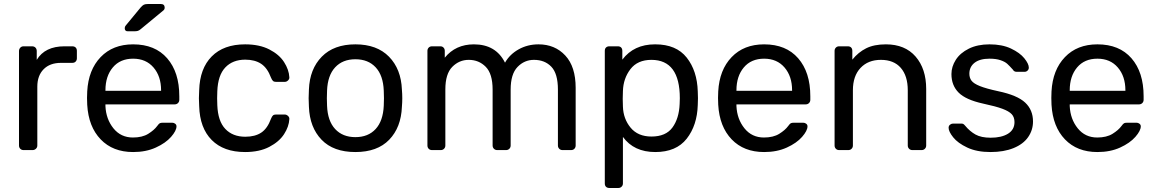

<svg xmlns="http://www.w3.org/2000/svg" viewBox="-20 -752 5796 962"><path d="M75.2 -22.9V-496.1Q75.2 -505.9 81.5 -512.9Q87.9 -520 98.1 -520H140.1Q151.4 -520 157.7 -513.4Q164.1 -506.8 164.1 -496.1V-452.1Q205.1 -520 303.2 -520H341.8Q353 -520 359.1 -513.9Q365.2 -507.8 365.2 -497.1V-460Q365.2 -450.2 359.1 -443.6Q353 -437 341.8 -437H285.2Q230 -437 198.5 -405Q167 -373 167 -317.9V-22.9Q167 -13.2 159.9 -6.6Q152.8 0 143.1 0H98.1Q87.9 0 81.5 -6.6Q75.2 -13.2 75.2 -22.9Z M416 -261.2 417 -293.9Q422.9 -401.9 484.1 -465.8Q545.4 -529.8 647 -529.8Q756.8 -529.8 817.6 -460Q878.4 -390.1 878.4 -270V-252Q878.4 -242.2 871.8 -235.6Q865.2 -229 855 -229H508.3V-220.2Q511.2 -155.3 548.3 -109.1Q585.4 -63 646 -63Q692.9 -63 722.7 -81.5Q752.4 -100.1 767.1 -120.1Q775.9 -132.3 781 -134.8Q786.1 -137.2 798.3 -137.2H842.3Q851.1 -137.2 857.7 -132.1Q864.3 -127 864.3 -119.1Q864.3 -97.2 837.2 -66.2Q810.1 -35.2 760.7 -12.7Q711.4 9.8 647 9.8Q545.4 9.8 484.4 -53.7Q423.3 -117.2 417 -227.1ZM508.3 -296.9H787.1V-299.8Q787.1 -369.6 749.3 -413.8Q711.4 -458 647 -458Q582 -458 545.2 -414.1Q508.3 -370.1 508.3 -299.8ZM605 -610.8Q605 -618.7 609.9 -624L684.1 -713.9Q693.8 -725.1 700.9 -728.5Q708 -731.9 721.2 -731.9H786.1Q805.2 -731.9 805.2 -712.9Q805.2 -706.1 800.3 -701.2L685.1 -606Q677.2 -599.1 670.2 -597.2Q663.1 -595.2 651.9 -595.2H621.1Q605 -594.7 605 -610.8Z M976.6 -259.8 978 -299.8Q981 -408.7 1040.8 -469.2Q1100.6 -529.8 1208 -529.8Q1279.8 -529.8 1329.3 -504.4Q1378.9 -479 1403.3 -440.9Q1427.7 -402.8 1429.7 -365.2Q1430.7 -356.4 1423.3 -349.1Q1416 -341.8 1406.7 -341.8H1362.8Q1353 -341.8 1347.9 -346.4Q1342.8 -351.1 1337.9 -362.8Q1319.8 -411.6 1288.3 -432.4Q1256.8 -453.1 1209 -453.1Q1146 -453.1 1108.9 -414.1Q1071.8 -375 1068.8 -294.9L1067.9 -259.8L1068.8 -225.1Q1071.8 -145 1108.9 -106Q1146 -66.9 1209 -66.9Q1257.8 -66.9 1288.8 -87.4Q1319.8 -107.9 1337.9 -157.2Q1342.8 -169.4 1347.9 -173.8Q1353 -178.2 1362.8 -178.2H1406.7Q1415.5 -178.2 1423.1 -171.1Q1430.7 -164.1 1429.7 -154.8Q1427.7 -117.7 1403.3 -79.8Q1378.9 -42 1329.3 -16.1Q1279.8 9.8 1208 9.8Q1100.6 9.8 1040.8 -50.5Q981 -110.8 978 -220.2Z M1526.4 -259.8 1527.8 -303.2Q1531.7 -406.2 1592.3 -468Q1652.8 -529.8 1760.7 -529.8Q1868.7 -529.8 1929.2 -467.8Q1989.7 -405.8 1993.7 -303.2Q1995.6 -281.2 1995.6 -259.8Q1995.6 -238.8 1993.7 -216.8Q1989.7 -113.8 1930.2 -52Q1870.6 9.8 1760.7 9.8Q1650.4 9.8 1591.1 -52Q1531.7 -113.8 1527.8 -216.8ZM1617.7 -259.8 1618.7 -222.2Q1621.6 -146 1659.2 -105.5Q1696.8 -64.9 1760.7 -64.9Q1824.7 -64.9 1862.1 -105.5Q1899.4 -146 1902.8 -222.2Q1903.8 -231.9 1903.8 -259.8Q1903.8 -287.6 1902.8 -297.9Q1899.9 -374 1862.3 -414.6Q1824.7 -455.1 1760.7 -455.1Q1696.8 -455.1 1659.2 -414.6Q1621.6 -374 1618.7 -297.9Z M2121.6 -22.9V-497.1Q2121.6 -506.8 2127.9 -513.4Q2134.3 -520 2144.5 -520H2186.5Q2196.3 -520 2202.4 -513.4Q2208.5 -506.8 2208.5 -497.1V-462.9Q2262.7 -529.8 2354.5 -529.8Q2464.4 -529.8 2510.3 -438Q2534.2 -480 2578.9 -504.9Q2623.5 -529.8 2678.2 -529.8Q2760.3 -529.8 2812.3 -473.9Q2864.3 -418 2864.3 -312V-22.9Q2864.3 -13.2 2857.9 -6.6Q2851.6 0 2841.3 0H2798.3Q2788.6 0 2782 -6.6Q2775.4 -13.2 2775.4 -22.9V-303.2Q2775.4 -383.3 2742.4 -417.7Q2709.5 -452.1 2655.3 -452.1Q2607.4 -452.1 2573 -416.5Q2538.6 -380.9 2538.6 -303.2V-22.9Q2538.6 -13.2 2532 -6.6Q2525.4 0 2515.6 0H2471.2Q2461.4 0 2454.8 -6.6Q2448.2 -13.2 2448.2 -22.9V-303.2Q2448.2 -382.3 2413.8 -417.2Q2379.4 -452.1 2328.6 -452.1Q2280.8 -452.1 2246.1 -417Q2211.4 -381.8 2211.4 -304.2V-22.9Q2211.4 -13.2 2204.8 -6.6Q2198.2 0 2188.5 0H2144.5Q2134.3 0 2127.9 -6.6Q2121.6 -13.2 2121.6 -22.9Z M3010.3 167V-497.1Q3010.3 -508.3 3016.6 -514.2Q3022.9 -520 3033.2 -520H3075.2Q3086.4 -520 3092.3 -513.9Q3098.1 -507.8 3098.1 -497.1V-453.1Q3155.8 -529.8 3261.7 -529.8H3263.2Q3368.2 -529.8 3420.7 -463.4Q3473.1 -397 3476.1 -293.9Q3477.1 -282.7 3477.1 -259.8Q3477.1 -236.8 3476.1 -226.1Q3473.1 -124 3420.7 -57.1Q3368.2 9.8 3263.2 9.8Q3156.2 9.8 3101.1 -65.9V167Q3101.1 176.8 3094.5 183.3Q3087.9 189.9 3078.1 189.9H3033.2Q3022.9 189.9 3016.6 184.1Q3010.3 178.2 3010.3 167ZM3101.1 -217.8Q3103 -156.7 3139.6 -112.3Q3176.3 -67.9 3244.1 -67.9Q3315.9 -67.9 3349.1 -113Q3382.3 -158.2 3385.3 -231Q3386.2 -240.7 3386.2 -259.8Q3386.2 -451.7 3244.1 -452.1Q3174.3 -452.1 3138.7 -405.5Q3103 -358.9 3101.1 -295.9Q3100.1 -284.7 3100.1 -256.8Q3100.1 -229 3101.1 -217.8Z M3577.6 -261.2 3578.6 -293.9Q3584.5 -401.9 3645.8 -465.8Q3707 -529.8 3808.6 -529.8Q3918.5 -529.8 3979.2 -460Q4040 -390.1 4040 -270V-252Q4040 -242.2 4033.4 -235.6Q4026.9 -229 4016.6 -229H3669.9V-220.2Q3672.9 -155.3 3710 -109.1Q3747.1 -63 3807.6 -63Q3854.5 -63 3884.3 -81.5Q3914.1 -100.1 3928.7 -120.1Q3937.5 -132.3 3942.6 -134.8Q3947.8 -137.2 3960 -137.2H4003.9Q4012.7 -137.2 4019.3 -132.1Q4025.9 -127 4025.9 -119.1Q4025.9 -97.2 3998.8 -66.2Q3971.7 -35.2 3922.4 -12.7Q3873 9.8 3808.6 9.8Q3707 9.8 3646 -53.7Q3585 -117.2 3578.6 -227.1ZM3669.9 -296.9H3948.7V-299.8Q3948.7 -369.6 3910.9 -413.8Q3873 -458 3808.6 -458Q3743.7 -458 3706.8 -414.1Q3669.9 -370.1 3669.9 -299.8Z M4161.6 -22.9V-497.1Q4161.6 -506.8 4168 -513.4Q4174.3 -520 4184.6 -520H4227.5Q4238.8 -520 4244.6 -513.9Q4250.5 -507.8 4250.5 -497.1V-453.1Q4280.3 -490.2 4319.8 -510Q4359.4 -529.8 4418.5 -529.8Q4514.6 -529.8 4567.6 -468.5Q4620.6 -407.2 4620.6 -306.2V-22.9Q4620.6 -13.2 4614 -6.6Q4607.4 0 4597.7 0H4551.3Q4541.5 0 4534.9 -6.6Q4528.3 -13.2 4528.3 -22.9V-299.8Q4528.3 -371.6 4493.4 -411.9Q4458.5 -452.1 4393.6 -452.1Q4329.6 -452.1 4291.5 -411.6Q4253.4 -371.1 4253.4 -299.8V-22.9Q4253.4 -13.2 4246.8 -6.6Q4240.2 0 4230.5 0H4184.6Q4174.3 0 4168 -6.6Q4161.6 -13.2 4161.6 -22.9Z M4732.9 -111.8Q4732.9 -121.6 4740 -127.2Q4747.1 -132.8 4754.9 -132.8H4796.9Q4802.7 -132.8 4806.4 -130.9Q4810.1 -128.9 4815.9 -122.1Q4838.9 -94.2 4867.4 -78.1Q4896 -62 4943.8 -62Q4998 -62 5030.5 -82Q5063 -102.1 5063 -140.1Q5063 -165 5049.1 -179.9Q5035.2 -194.8 5002.4 -207Q4969.7 -219.2 4905.8 -232.9Q4818.8 -252 4783 -288.1Q4747.1 -324.2 4747.1 -380.9Q4747.1 -418 4769 -452.4Q4791 -486.8 4834.5 -508.3Q4877.9 -529.8 4938 -529.8Q5001 -529.8 5045.4 -508.8Q5089.8 -487.8 5112.3 -460Q5134.8 -432.1 5134.8 -413.1Q5134.8 -404.3 5128.4 -398.2Q5122.1 -392.1 5112.8 -392.1H5074.7Q5060.5 -392.1 5055.2 -402.8Q5038.1 -421.9 5026.6 -432.4Q5015.1 -442.9 4992.9 -450.4Q4970.7 -458 4938 -458Q4889.2 -458 4863 -437.5Q4836.9 -417 4836.9 -382.8Q4836.9 -361.8 4847.9 -347.4Q4858.9 -333 4889.9 -320.6Q4920.9 -308.1 4981.9 -294.9Q5077.1 -274.9 5116.5 -238Q5155.8 -201.2 5155.8 -143.1Q5155.8 -100.1 5131.3 -64.9Q5106.9 -29.8 5058.3 -10Q5009.8 9.8 4942.9 9.8Q4874 9.8 4826.4 -12.7Q4778.8 -35.2 4755.9 -64Q4732.9 -92.8 4732.9 -111.8Z M5247.6 -261.2 5248.5 -293.9Q5254.4 -401.9 5315.7 -465.8Q5377 -529.8 5478.5 -529.8Q5588.4 -529.8 5649.2 -460Q5710 -390.1 5710 -270V-252Q5710 -242.2 5703.4 -235.6Q5696.8 -229 5686.5 -229H5339.8V-220.2Q5342.8 -155.3 5379.9 -109.1Q5417 -63 5477.5 -63Q5524.4 -63 5554.2 -81.5Q5584 -100.1 5598.6 -120.1Q5607.4 -132.3 5612.5 -134.8Q5617.7 -137.2 5629.9 -137.2H5673.8Q5682.6 -137.2 5689.2 -132.1Q5695.8 -127 5695.8 -119.1Q5695.8 -97.2 5668.7 -66.2Q5641.6 -35.2 5592.3 -12.7Q5543 9.8 5478.5 9.8Q5377 9.8 5315.9 -53.7Q5254.9 -117.2 5248.5 -227.1ZM5339.8 -296.9H5618.7V-299.8Q5618.7 -369.6 5580.8 -413.8Q5543 -458 5478.5 -458Q5413.6 -458 5376.7 -414.1Q5339.8 -370.1 5339.8 -299.8Z"/></svg>

Font: Rubik AZ
Style: Regular
Weight: 400
Designer: Hubert and Fischer
Foundry: Hubert & Fischer
Version: Version 2.000